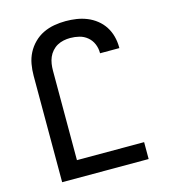

<svg xmlns="http://www.w3.org/2000/svg" viewBox="-110 -832 821 922"><g transform="rotate(-15 300.0 -371.5)"><path d="M85 0V-529Q85 -558 90 -586.5Q95 -615 108 -640.5Q121 -666 142 -687Q163 -708 189 -720.5Q215 -733 243.5 -738Q272 -743 301 -743Q328 -743 354.5 -739Q381 -735 406 -725Q431 -715 452.5 -698Q474 -681 488.5 -658.5Q503 -636 510 -609.5Q517 -583 517 -556V-551H421V-554Q421 -577 412 -598Q403 -619 385.5 -633.5Q368 -648 346 -653.5Q324 -659 301 -659Q284 -659 267.5 -655.5Q251 -652 236.5 -644Q222 -636 210.5 -623Q199 -610 192.5 -594.5Q186 -579 183.5 -562.5Q181 -546 181 -529V-84H515V0Z"/></g></svg>

Font: Iosevka Medium Extended
Style: Regular
Weight: 500
Width: 7
Monospace: yes
Designer: Belleve Invis
Foundry: Belleve Invis
Version: Version 32.5.0; ttfautohint (v1.8.4)